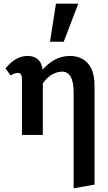

<svg xmlns="http://www.w3.org/2000/svg" viewBox="-20 -731 587 1040"><path d="M379 289V-223Q379 -289 362.5 -316Q346 -343 317 -343Q293 -343 268 -330.5Q243 -318 222.5 -293.5Q202 -269 189 -233L145 -250Q173 -308 205.5 -347.5Q238 -387 276.5 -407.5Q315 -428 360 -428Q396 -428 426 -412Q456 -396 474 -360.5Q492 -325 492 -265V269ZM99 0V-305Q99 -314 96.5 -321Q94 -328 89.5 -332Q85 -336 77 -336Q66 -336 56 -332Q46 -328 38 -322L10 -360Q33 -390 63.5 -409Q94 -428 129 -428Q156 -428 174.5 -417Q193 -406 202.5 -385.5Q212 -365 212 -334V0ZM251 -505 283 -711H404L325 -505Z"/></svg>

Font: Ysabeau
Style: Bold
Weight: 700
Designer: Christian Thalmann (Catharsis Fonts)
Version: Version 2.000;gftools[0.9.27.dev2+g8671c4b]